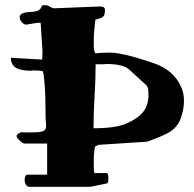

<svg xmlns="http://www.w3.org/2000/svg" viewBox="-20 -550 750 741"><path d="M392 118Q398 118 398 134V145Q398 156 392 158L329 171H94Q84 171 79.5 162Q75 153 75 146Q75 124 87 124H162V4H76Q69 4 60 -4Q44 -18 44 -25Q44 -33 63 -40Q68 -39 78 -39H100Q137 -39 147.5 -44.5Q158 -50 158 -64L156 -96Q156 -181 152 -228Q148 -275 144 -276Q130 -278 114 -278H106Q103 -278 99 -277Q82 -277 66 -280Q22 -287 22 -327L143 -320L144 -350L137 -462H125L81 -455Q73 -455 64.5 -464Q56 -473 56 -483Q56 -493 65 -497.5Q74 -502 86 -503L110 -505Q122 -506 129.5 -511Q137 -516 138 -519.5Q139 -523 140 -525Q142 -530 152 -530Q162 -530 166 -528Q170 -526 173 -524Q182 -518 188 -518L367 -525Q385 -525 385 -512.5Q385 -500 383 -494Q381 -488 376.5 -484.5Q372 -481 365 -479L348 -474Q342 -424 342 -398Q342 -372 342 -364.5Q342 -357 348 -344Q369 -347 403 -347Q454 -347 571 -307Q652 -280 680 -212Q690 -190 690 -159.5Q690 -129 678 -94.5Q666 -60 634 -40Q613 -28 581 -15.5Q549 -3 546 -3L360 9L348 15Q345 18 344 33L342 55Q342 62 342 66V81Q342 91 342 100Q342 109 344 118ZM349 -302Q349 -240 345 -178.5Q341 -117 341 -55Q426 -55 468.5 -73.5Q511 -92 532 -117.5Q553 -143 553 -185Q553 -213 546 -220L478 -282Q455 -303 391 -303Q385 -302 379 -302Z"/></svg>

Font: Miltonian Tattoo
Style: Regular
Weight: 400
Designer: Pablo Impallari
Foundry: Pablo Impallari
Version: Version 1.008